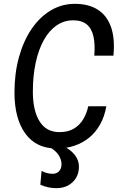

<svg xmlns="http://www.w3.org/2000/svg" viewBox="-20 -761 640 1002"><path d="M275 14Q168.5 14 112 -64.2Q55.5 -142.5 55.5 -278Q55.5 -378.5 79 -463Q102.5 -547.5 144.8 -609.8Q187 -672 244.8 -706.5Q302.5 -741 370.5 -741Q443 -741 490.8 -710.2Q538.5 -679.5 559.5 -619.5Q580.5 -559.5 572 -470.5H472Q477 -529.5 467.8 -570.8Q458.5 -612 432.8 -633.5Q407 -655 361.5 -655Q314.5 -655 275.8 -628.5Q237 -602 209.2 -552.8Q181.5 -503.5 166.5 -435Q151.5 -366.5 151.5 -283Q151.5 -183 186.8 -127.2Q222 -71.5 290 -71.5Q336 -71.5 366.5 -90.2Q397 -109 415 -139.8Q433 -170.5 440.5 -206.5H535Q525.5 -152.5 502.2 -111.2Q479 -70 444.8 -42.2Q410.5 -14.5 367.5 -0.2Q324.5 14 275 14ZM274 221Q252 221 231.5 216.5Q211 212 190.5 203L197 131Q210 138 225 142Q240 146 254.5 146Q275.5 146 288.2 132.5Q301 119 301 96Q301 70 284 45.5Q267 21 227.5 0H307Q346.5 18 369.2 46.2Q392 74.5 392 108.5Q392 158 359 189.5Q326 221 274 221Z"/></svg>

Font: Spline Sans Mono
Style: Italic
Weight: 400
Italic angle: -4°
Monospace: yes
Designer: Eben Sorkin, Mirko Velimirovic
Foundry: Sorkin Type
Version: Version 1.004